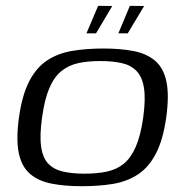

<svg xmlns="http://www.w3.org/2000/svg" viewBox="-20 -636 632 663"><path d="M262.9 7Q203.7 7 158.6 -1.8Q113.4 -10.6 84.2 -35.2Q55 -59.9 45 -106.8Q35 -153.6 45.5 -230.7Q56.7 -309.4 81.6 -356.6Q106.5 -403.8 143.9 -428.1Q181.3 -452.4 230 -460.4Q278.6 -468.5 337 -468.5Q396.2 -468.5 441.3 -459.7Q486.5 -450.9 515.6 -426.2Q544.6 -401.6 554.6 -354.7Q564.6 -307.9 554.1 -230.7Q542.9 -152.1 518 -104.9Q493.2 -57.7 455.9 -33.4Q418.6 -9.1 370.3 -1Q322 7 262.9 7ZM272.2 -36.3Q314.8 -36.3 348.6 -43.4Q382.5 -50.5 407.2 -70.5Q431.9 -90.4 448.8 -129.1Q465.7 -167.8 474.5 -230Q483.2 -293.2 477.2 -331.8Q471.3 -370.4 451.6 -390.7Q432 -411 400.4 -418.1Q368.8 -425.2 326.2 -425.2Q283.6 -425.2 250.5 -418.1Q217.5 -411 192.2 -390.7Q167 -370.4 150.4 -331.8Q133.9 -293.2 125.2 -230Q116.5 -167.8 122.1 -129.1Q127.6 -90.4 147 -70.5Q166.4 -50.5 198 -43.4Q229.6 -36.3 272.2 -36.3ZM388.8 -521 428.4 -615.8 477.8 -615.3 421.1 -521ZM278.6 -521 318.9 -615.8 367.6 -615.3 311.7 -521Z"/></svg>

Font: Genos Thin
Style: Italic
Weight: 100
Italic angle: -8°
Designer: Robert E. Leuschke
Foundry: Robert E. Leuschke
Version: Version 1.010